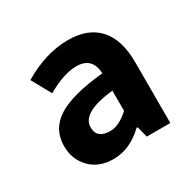

<svg xmlns="http://www.w3.org/2000/svg" viewBox="-98 -914 598 593"><g transform="rotate(-30 201.5 -617.5)"><path d="M149 -423Q98 -423 67 -454.5Q36 -486 36 -534Q36 -594 87 -626.5Q138 -659 251 -670Q248 -729 192 -729Q147 -729 86 -694L48 -763Q130 -812 210 -812Q281 -812 318.5 -770.5Q356 -729 356 -648V-432H272L262 -471H258Q208 -423 149 -423ZM184 -503Q215 -503 251 -536V-608Q136 -596 136 -543Q136 -503 184 -503Z"/></g></svg>

Font: Noto Sans Korean Bold
Style: Bold
Weight: 700
Designer: Ryoko NISHIZUKA  (kana & ideographs); Paul D. Hunt (Latin, Greek & Cyrillic); Wenlong ZHANG  (bopomofo); Sandoll Communi
Foundry: Adobe Systems Incorporated
Version: Version 1.000;PS 1;hotconv 1.0.78;makeotf.lib2.5.61930